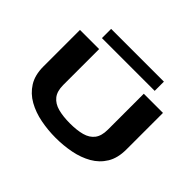

<svg xmlns="http://www.w3.org/2000/svg" viewBox="-180 -1161 1459 1459"><g transform="rotate(45 550.0 -431.0)"><path d="M556.5 11Q474 11 394.2 -4.5Q314.5 -20 249.8 -56.2Q185 -92.5 146.5 -153.8Q108 -215 108 -307V-700H314V-314Q314 -247 343.8 -209.8Q373.5 -172.5 428 -158Q482.5 -143.5 556.5 -143.5Q630.5 -143.5 683.8 -158Q737 -172.5 765.5 -209.8Q794 -247 794 -314V-700H1000V-307Q1000 -215 962.8 -153.8Q925.5 -92.5 862 -56.2Q798.5 -20 719.5 -4.5Q640.5 11 556.5 11ZM270 -774V-873H837V-774Z"/></g></svg>

Font: Trispace Expanded ExtraBold
Style: Regular
Weight: 800
Width: 7
Designer: Tyler Finck
Foundry: Etcetera Type Company
Version: Version 1.210; ttfautohint (v1.8.3)